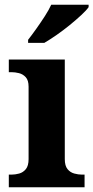

<svg xmlns="http://www.w3.org/2000/svg" viewBox="-20 -786 392 806"><path d="M17 0V-53H29Q44 -53 60.5 -57.5Q77 -62 88.5 -76Q100 -90 100 -118V-422Q100 -449 88 -462Q76 -475 59.5 -479Q43 -483 29 -483H17V-536H252V-118Q252 -90 263.5 -76Q275 -62 292 -57.5Q309 -53 323 -53H335V0ZM98 -619Q113 -638 131.5 -664Q150 -690 167.5 -717Q185 -744 195 -766H352V-756Q343 -743 321.5 -723Q300 -703 273 -681Q246 -659 218 -639.5Q190 -620 166 -606H98Z"/></svg>

Font: Noto Serif Tamil
Style: Bold Italic
Weight: 700
Italic angle: -12°
Designer: Indian Type Foundry, Tom Grace, and the Monotype Design Team
Foundry: Monotype Imaging Inc.
Version: Version 2.003; ttfautohint (v1.8.4.7-5d5b)